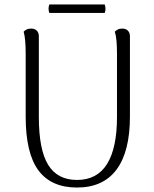

<svg xmlns="http://www.w3.org/2000/svg" viewBox="-20 -827 691 860"><path d="M562 -664V-305Q562 -148 502 -67.5Q442 13 325 13Q209 13 152 -64Q95 -141 95 -305V-587Q95 -617 93 -642Q91 -667 86 -685Q90 -690 98.5 -694.5Q107 -699 120 -699Q135 -699 144.5 -690Q154 -681 154 -664V-303Q154 -157 195.5 -89Q237 -21 325 -21Q415 -21 459.5 -92.5Q504 -164 504 -303V-587Q504 -617 502 -642Q500 -667 494 -685Q499 -690 507 -694.5Q515 -699 528 -699Q543 -699 552.5 -690Q562 -681 562 -664ZM201 -807H449Q456 -788 449 -769H201Q194 -788 201 -807Z"/></svg>

Font: Arima Light
Style: Regular
Weight: 300
Designer: Joana Correia and Natanael Gama
Foundry: NDISCOVER
Version: Version 1.101;gftools[0.9.23]